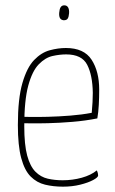

<svg xmlns="http://www.w3.org/2000/svg" viewBox="-20 -690 430 720"><path d="M216 10Q180 10 149 2.5Q118 -5 95 -28Q72 -51 59.5 -97.5Q47 -144 47 -221Q47 -320 64 -378.5Q81 -437 108 -465Q135 -493 166.5 -501.5Q198 -510 227 -510Q295 -510 323.5 -466Q352 -422 352 -354Q352 -325 350.5 -297Q349 -269 345 -246Q300 -237 251 -233Q202 -229 160 -228Q118 -227 92 -227.5Q66 -228 66 -228V-252Q66 -252 92.5 -251.5Q119 -251 159.5 -252Q200 -253 244 -256.5Q288 -260 324 -267Q326 -290 327 -307Q328 -324 328 -342Q327 -408 307 -447Q287 -486 228 -486Q204 -486 177 -480Q150 -474 125.5 -449Q101 -424 86 -369Q71 -314 71 -217Q71 -147 82 -106.5Q93 -66 113 -46Q133 -26 159 -20Q185 -14 215 -14Q252 -14 286.5 -23.5Q321 -33 343 -51Q346 -45 347 -40Q348 -35 348 -32Q348 -25 329.5 -15Q311 -5 281 2.5Q251 10 216 10ZM219 -614Q209 -615 205 -622Q201 -629 202 -642Q203 -656 207.5 -663Q212 -670 221 -670Q231 -670 235.5 -662Q240 -654 239 -640Q238 -627 234 -620.5Q230 -614 219 -614Z"/></svg>

Font: Yanone Kaffeesatz ExtraLight
Style: Regular
Weight: 200
Designer: Yanone (Cyrillic: Daniel Pouzeot, Huerta Tipografica, and Cyreal)
Foundry: Yanone
Version: Version 2.003